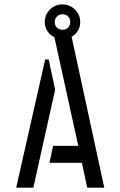

<svg xmlns="http://www.w3.org/2000/svg" viewBox="-20 -867 556 887"><path d="M383 0 358.2 -115H208.4L225.2 -193H341.6L231.2 -695.6Q211.6 -703.8 199.2 -723.1Q186.8 -742.4 186.8 -765Q186.8 -799 210.6 -822.8Q234.4 -846.6 268.4 -846.6Q302.4 -846.6 326.5 -822.8Q350.6 -799 350.6 -765Q350.6 -743 339.9 -725.1Q329.2 -707.2 310.8 -697.2L461.8 0ZM54.8 0 188.6 -592.2H204.8L234.8 -453.2L134 0ZM268.4 -729.4Q284.2 -729.4 294.4 -739.7Q304.6 -750 304.6 -765Q304.6 -780.8 294.4 -791Q284.2 -801.2 268.4 -801.2Q253.6 -801.2 243.2 -791Q232.8 -780.8 232.8 -765Q232.8 -750.2 243.1 -739.8Q253.4 -729.4 268.4 -729.4Z"/></svg>

Font: Stick No Bills ExtraLight
Style: Regular
Weight: 200
Designer: Kosala Senevirathne, Siva Puranthara, Lasantha Premarathna, Tharique Azeez
Foundry: mooniak
Version: Version 2.000